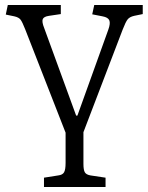

<svg xmlns="http://www.w3.org/2000/svg" viewBox="-20 -525 588 764"><path d="M155 219V182L212 173Q229 171 235 160.5Q241 150 241 123V3L80 -409Q69 -437 62 -446.5Q55 -456 37 -460L3 -467L11 -505H222V-469L175 -462Q154 -459 150 -448.5Q146 -438 156 -413L283 -65H288L411 -407Q420 -432 415 -444Q410 -456 388 -460L347 -468L355 -505H548V-469L514 -462Q496 -458 488 -448Q480 -438 468 -407L312 1V127Q312 151 317.5 160.5Q323 170 340 173L400 182V219Z"/></svg>

Font: Literata 12pt Light
Style: Regular
Weight: 300
Designer: Latin by Veronika Burian and Jose Scaglione. Greek by Irene Vlachou. Cyrillic by Vera Evstafieva.
Foundry: TypeTogether
Version: Version 3.002